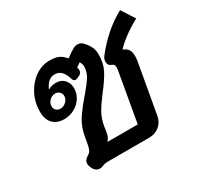

<svg xmlns="http://www.w3.org/2000/svg" viewBox="-142 -813 1021 992"><g transform="rotate(-30 368.0 -317.5)"><path d="M187 11Q159 11 146 -22Q141 -32 141 -44Q141 -55 148 -64Q155 -73 170 -82Q180 -88 185 -99Q190 -110 194 -132L201 -171Q210 -224 235 -263Q260 -302 305 -354Q343 -398 361 -426.5Q379 -455 379 -488Q379 -504 369 -517L345 -500Q348 -490 348 -483Q348 -464 326 -455Q314 -449 307 -449Q295 -449 290 -464Q272 -528 226 -528Q185 -528 162 -475H164Q173 -481 186 -484Q199 -487 209 -487Q241 -487 259.5 -466.5Q278 -446 278 -416Q278 -386 261.5 -359.5Q245 -333 216.5 -317.5Q188 -302 155 -302Q112 -302 88 -327Q64 -352 64 -398Q64 -453 88 -500Q112 -547 152 -575Q192 -603 239 -603Q274 -603 293.5 -593.5Q313 -584 330 -563L361 -585Q375 -594 384 -598.5Q393 -603 403 -603Q415 -603 422 -600Q429 -597 436 -590Q456 -569 465.5 -549Q475 -529 475 -503Q475 -451 455 -412.5Q435 -374 395 -323Q359 -276 340 -243Q321 -210 314 -167L308 -129Q304 -106 288 -89H469L519 -374Q522 -389 522 -398Q522 -409 518.5 -414.5Q515 -420 506 -423Q486 -430 486 -452Q486 -469 498 -484Q581 -590 685 -646L736 -567Q694 -545 656.5 -517.5Q619 -490 594 -463Q616 -455 625 -440.5Q634 -426 634 -403Q634 -388 631 -370L579 -77Q573 -42 547.5 -21Q522 0 486 0H242Q220 0 208 6Q198 11 187 11ZM214 -407Q214 -421 204 -431Q194 -441 179 -441Q160 -441 145 -426.5Q130 -412 130 -392Q130 -378 139.5 -368.5Q149 -359 165 -359Q184 -359 199 -373.5Q214 -388 214 -407Z"/></g></svg>

Font: Niramit SemiBold
Style: Italic
Weight: 600
Italic angle: -10°
Designer: Katatrad Aksorn Co.,Ltd.
Foundry: Cadson Demak Co.,Ltd.
Version: Version 1.001; ttfautohint (v1.6)